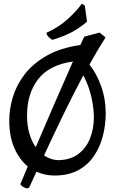

<svg xmlns="http://www.w3.org/2000/svg" viewBox="-20 -914 621 1037"><path d="M126 103Q119 103 107.5 97Q96 91 90 81L130 -15Q85 -52 57.5 -114.5Q30 -177 30 -263Q30 -324 49 -388.5Q68 -453 112 -511Q156 -569 230 -612Q304 -655 414 -671L435 -716L518 -738L550 -712Q504 -639 463 -565Q501 -519 526 -449Q551 -379 551 -301Q551 -241 536 -181.5Q521 -122 488.5 -73Q456 -24 403 5Q350 34 274 34Q222 34 177 13L138 98Q136 103 126 103ZM173 -119Q221 -232 271.5 -348Q322 -464 374 -582Q244 -563 185 -485Q126 -407 126 -291Q126 -236 138.5 -193Q151 -150 173 -119ZM299 -49Q362 -51 404 -83Q446 -115 466.5 -167Q487 -219 487 -281Q487 -331 473 -392Q459 -453 430 -507Q372 -398 320 -290.5Q268 -183 218 -75Q255 -49 299 -49ZM264 -699Q257 -700 244 -713Q231 -726 231 -737Q299 -768 346 -811Q393 -854 422 -894L438 -884L450 -797Q405 -759 362.5 -737.5Q320 -716 264 -699Z"/></svg>

Font: Julee
Style: Regular
Weight: 400
Designer: Julian Tunni
Foundry: Julian Tunni
Version: Version 1.002; ttfautohint (v1.8.4.7-5d5b);gftools[0.9.23]